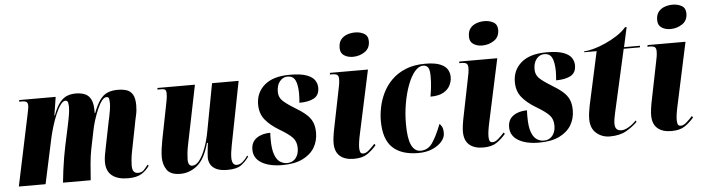

<svg xmlns="http://www.w3.org/2000/svg" viewBox="-48 -979 4360 1195"><g transform="rotate(-5 2132.5 -381.5)"><path d="M709 8Q646 8 610.5 -20Q575 -48 575 -105Q575 -125 579 -148.5Q583 -172 590 -205L619 -349Q622 -362 626.5 -383.5Q631 -405 634.5 -428Q638 -451 638 -468Q638 -479 636 -493Q634 -507 620 -507Q605 -507 590 -487.5Q575 -468 561.5 -436.5Q548 -405 537 -370Q526 -335 520 -303L497 -190Q490 -156 485 -102.5Q480 -49 477 0H304Q307 -34 312.5 -75Q318 -116 324.5 -155.5Q331 -195 337 -222L364 -348Q374 -395 378 -421Q382 -447 382 -468Q382 -477 379.5 -492Q377 -507 363 -507Q348 -507 332 -485Q316 -463 301.5 -428.5Q287 -394 275.5 -356.5Q264 -319 257 -288L195 0H28L122 -446Q124 -458 127 -471.5Q130 -485 130 -497Q130 -513 122 -519.5Q114 -526 89 -526H76L77 -536H305L287 -421H290Q310 -476 332.5 -502.5Q355 -529 379.5 -537.5Q404 -546 429 -546Q489 -546 513.5 -517.5Q538 -489 538 -436V-414H541Q561 -466 581.5 -494.5Q602 -523 629 -534.5Q656 -546 694 -546Q724 -546 748 -538.5Q772 -531 786 -508Q800 -485 800 -440Q800 -406 793 -377Q786 -348 781 -319L748 -152Q743 -126 741 -103.5Q739 -81 739 -70Q739 -42 748.5 -31Q758 -20 775 -20Q799 -20 812.5 -35Q826 -50 839 -66L844 -58Q825 -30 795 -11Q765 8 709 8Z M1332 10Q1286 10 1260.5 -3Q1235 -16 1225 -36Q1215 -56 1215 -77Q1215 -88 1217 -108Q1219 -128 1221 -145.5Q1223 -163 1224 -168H1218Q1191 -69 1143 -30Q1095 9 1037 9Q976 9 953 -24.5Q930 -58 930 -104Q930 -127 934 -157Q938 -187 943 -212L988 -440Q993 -465 994 -477.5Q995 -490 995 -498Q995 -512 989.5 -519Q984 -526 961 -526H940L941 -536H1175L1100 -168Q1094 -140 1091.5 -114.5Q1089 -89 1089 -76Q1089 -54 1096 -44.5Q1103 -35 1115 -35Q1139 -35 1160 -62.5Q1181 -90 1198.5 -136.5Q1216 -183 1226 -238L1282 -536H1448L1370 -138Q1361 -92 1361 -64Q1361 -16 1392 -16Q1411 -16 1428.5 -31Q1446 -46 1461 -68L1466 -61Q1444 -30 1416 -10Q1388 10 1332 10Z M1674 10Q1593 10 1544.5 -19Q1496 -48 1496 -102Q1496 -149 1530 -173Q1564 -197 1616 -197Q1615 -186 1615 -175.5Q1615 -165 1615 -155Q1615 -96 1627 -62Q1639 -28 1659.5 -14Q1680 0 1705 0Q1738 0 1758 -24Q1778 -48 1778 -87Q1778 -128 1754.5 -153Q1731 -178 1675 -211Q1618 -245 1587 -283.5Q1556 -322 1556 -379Q1556 -453 1610 -499.5Q1664 -546 1768 -546Q1836 -546 1872.5 -532.5Q1909 -519 1923.5 -497.5Q1938 -476 1938 -450Q1938 -404 1904.5 -385.5Q1871 -367 1813 -367Q1816 -400 1816 -426Q1815 -482 1801 -509Q1787 -536 1753 -536Q1725 -536 1705 -512Q1685 -488 1685 -447Q1685 -414 1706 -392.5Q1727 -371 1779 -339Q1821 -314 1848 -291Q1875 -268 1887.5 -240.5Q1900 -213 1900 -173Q1900 -121 1875.5 -80Q1851 -39 1801 -14.5Q1751 10 1674 10Z M2170 -623Q2138 -623 2115 -638Q2092 -653 2092 -685Q2092 -718 2107 -737Q2122 -756 2146 -764.5Q2170 -773 2196 -773Q2228 -773 2252.5 -759Q2277 -745 2277 -711Q2277 -667 2244 -645Q2211 -623 2170 -623ZM2121 10Q2065 10 2034 -17Q2003 -44 2003 -99Q2003 -113 2006 -138Q2009 -163 2019 -210L2063 -428Q2067 -445 2069.5 -461.5Q2072 -478 2072 -493Q2072 -511 2063.5 -518.5Q2055 -526 2026 -526H2017L2019 -536H2256L2172 -145Q2159 -87 2159 -55Q2159 -40 2163 -29Q2167 -18 2182 -18Q2199 -18 2219 -36Q2239 -54 2255 -72L2262 -63Q2237 -33 2205.5 -11.5Q2174 10 2121 10Z M2524 9Q2418 9 2363 -43.5Q2308 -96 2308 -211Q2308 -250 2317 -295Q2326 -340 2347 -383.5Q2368 -427 2403.5 -462.5Q2439 -498 2491 -519.5Q2543 -541 2614 -541Q2672 -541 2705 -528Q2738 -515 2751.5 -493.5Q2765 -472 2765 -445Q2765 -419 2752.5 -393.5Q2740 -368 2710.5 -351Q2681 -334 2629 -334Q2634 -361 2637.5 -392.5Q2641 -424 2641 -461Q2641 -502 2630.5 -516Q2620 -530 2600 -530Q2572 -530 2547 -500Q2522 -470 2503 -419.5Q2484 -369 2473 -306.5Q2462 -244 2462 -178Q2462 -86 2482 -45Q2502 -4 2539 -4Q2585 -4 2613 -44.5Q2641 -85 2670 -160Q2678 -154 2685 -140.5Q2692 -127 2692 -101Q2692 -73 2670 -48Q2648 -23 2610.5 -7Q2573 9 2524 9Z M2978 -623Q2946 -623 2923 -638Q2900 -653 2900 -685Q2900 -718 2915 -737Q2930 -756 2954 -764.5Q2978 -773 3004 -773Q3036 -773 3060.5 -759Q3085 -745 3085 -711Q3085 -667 3052 -645Q3019 -623 2978 -623ZM2929 10Q2873 10 2842 -17Q2811 -44 2811 -99Q2811 -113 2814 -138Q2817 -163 2827 -210L2871 -428Q2875 -445 2877.5 -461.5Q2880 -478 2880 -493Q2880 -511 2871.5 -518.5Q2863 -526 2834 -526H2825L2827 -536H3064L2980 -145Q2967 -87 2967 -55Q2967 -40 2971 -29Q2975 -18 2990 -18Q3007 -18 3027 -36Q3047 -54 3063 -72L3070 -63Q3045 -33 3013.5 -11.5Q2982 10 2929 10Z M3278 10Q3197 10 3148.5 -19Q3100 -48 3100 -102Q3100 -149 3134 -173Q3168 -197 3220 -197Q3219 -186 3219 -175.5Q3219 -165 3219 -155Q3219 -96 3231 -62Q3243 -28 3263.5 -14Q3284 0 3309 0Q3342 0 3362 -24Q3382 -48 3382 -87Q3382 -128 3358.5 -153Q3335 -178 3279 -211Q3222 -245 3191 -283.5Q3160 -322 3160 -379Q3160 -453 3214 -499.5Q3268 -546 3372 -546Q3440 -546 3476.5 -532.5Q3513 -519 3527.5 -497.5Q3542 -476 3542 -450Q3542 -404 3508.5 -385.5Q3475 -367 3417 -367Q3420 -400 3420 -426Q3419 -482 3405 -509Q3391 -536 3357 -536Q3329 -536 3309 -512Q3289 -488 3289 -447Q3289 -414 3310 -392.5Q3331 -371 3383 -339Q3425 -314 3452 -291Q3479 -268 3491.5 -240.5Q3504 -213 3504 -173Q3504 -121 3479.5 -80Q3455 -39 3405 -14.5Q3355 10 3278 10Z M3720 10Q3672 10 3636.5 -20Q3601 -50 3601 -109Q3601 -127 3604 -149.5Q3607 -172 3611 -191L3684 -526H3606L3607 -532Q3630 -532 3665 -541.5Q3700 -551 3739.5 -568.5Q3779 -586 3814.5 -609Q3850 -632 3873 -659H3883L3856 -536H3956L3954 -526H3853L3765 -134Q3761 -115 3758 -99Q3755 -83 3755 -66Q3755 -45 3764.5 -33.5Q3774 -22 3796 -22Q3816 -22 3842 -37.5Q3868 -53 3888 -75L3893 -66Q3863 -36 3822.5 -13Q3782 10 3720 10Z M4154 -623Q4122 -623 4099 -638Q4076 -653 4076 -685Q4076 -718 4091 -737Q4106 -756 4130 -764.5Q4154 -773 4180 -773Q4212 -773 4236.5 -759Q4261 -745 4261 -711Q4261 -667 4228 -645Q4195 -623 4154 -623ZM4105 10Q4049 10 4018 -17Q3987 -44 3987 -99Q3987 -113 3990 -138Q3993 -163 4003 -210L4047 -428Q4051 -445 4053.5 -461.5Q4056 -478 4056 -493Q4056 -511 4047.5 -518.5Q4039 -526 4010 -526H4001L4003 -536H4240L4156 -145Q4143 -87 4143 -55Q4143 -40 4147 -29Q4151 -18 4166 -18Q4183 -18 4203 -36Q4223 -54 4239 -72L4246 -63Q4221 -33 4189.5 -11.5Q4158 10 4105 10Z"/></g></svg>

Font: Noto Serif Display ExtraCondensed Black
Style: Italic
Weight: 900
Width: 2
Italic angle: -12°
Designer: Monotype Design Team
Foundry: Monotype Imaging Inc.
Version: Version 2.009